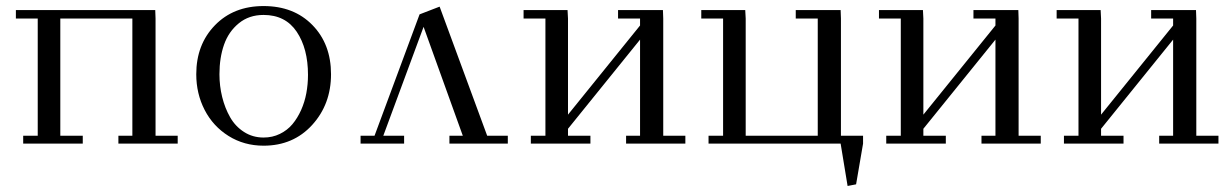

<svg xmlns="http://www.w3.org/2000/svg" viewBox="-20 -472 4044 631"><path d="M32.2 -411.1V-439H490.2L491.2 -411.1V-25.9H564V0H369.1V-25.9H415V-411.1H178.2V-25.9H252V0H56.2V-25.9H104V-411.1Z M625 -228Q625 -325.7 686.3 -388.9Q747.6 -452.1 846.2 -452.1Q945.8 -452.1 1006.8 -389.6Q1067.9 -327.1 1067.9 -228Q1067.9 -129.4 1005.9 -61.3Q943.8 6.8 846.2 6.8Q782.2 6.8 731.2 -25.1Q680.2 -57.1 652.6 -110.6Q625 -164.1 625 -228ZM701.2 -228Q701.2 -189.5 710.2 -153.1Q719.2 -116.7 736.3 -86.7Q753.4 -56.6 782 -38.3Q810.5 -20 846.2 -20Q875.5 -20 899.9 -32Q924.3 -43.9 940.9 -63.7Q957.5 -83.5 969.5 -110.1Q981.4 -136.7 986.8 -166Q992.2 -195.3 992.2 -226.1Q992.2 -312.5 955.1 -367.7Q918 -422.9 846.2 -422.9Q798.3 -422.9 764.9 -395.5Q731.4 -368.2 716.3 -325.2Q701.2 -282.2 701.2 -228Z M1165 0V-25.9H1210.9L1358.9 -424.8L1424.8 -450.2L1581.1 -25.9H1648.9V0H1457V-25.9H1501L1372.1 -383.8L1239.7 -25.9H1308.1V0Z M1700.7 -411.1V-439H1845.2L1846.7 -411.1V-95.2L2083.5 -388.2V-411.1H2011.2V-439H2158.7L2159.7 -411.1V-25.9H2232.4V0H2037.6V-25.9H2083.5V-341.8L1846.7 -48.8V-25.9H1920.4V0H1724.6V-25.9H1772.5V-411.1Z M2284.7 -411.1V-439H2429.2L2430.7 -411.1V-25.9H2667.5V-411.1H2595.2V-439H2742.7L2743.7 -411.1V-25.9H2816.4V0L2793.5 133.8L2765.6 139.2L2742.7 0H2308.6V-25.9H2356.4V-411.1Z M2868.7 -411.1V-439H3013.2L3014.6 -411.1V-95.2L3251.5 -388.2V-411.1H3179.2V-439H3326.7L3327.6 -411.1V-25.9H3400.4V0H3205.6V-25.9H3251.5V-341.8L3014.6 -48.8V-25.9H3088.4V0H2892.6V-25.9H2940.4V-411.1Z M3452.6 -411.1V-439H3597.2L3598.6 -411.1V-95.2L3835.4 -388.2V-411.1H3763.2V-439H3910.6L3911.6 -411.1V-25.9H3984.4V0H3789.6V-25.9H3835.4V-341.8L3598.6 -48.8V-25.9H3672.4V0H3476.6V-25.9H3524.4V-411.1Z"/></svg>

Font: Dehuti Alt
Style: Book
Weight: 400
Version: Version 1.2